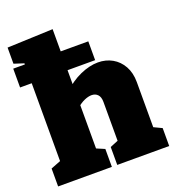

<svg xmlns="http://www.w3.org/2000/svg" viewBox="-141 -896 920 1007"><g transform="rotate(-20 319.5 -392.5)"><path d="M1 -661H420V-556H1ZM11 0V-100L88 -130L66 -103V-685L88 -660L11 -685V-775L266 -785V-438L228 -446Q276 -493 329 -516.5Q382 -540 429 -540Q473 -540 508.5 -520Q544 -500 565 -462.5Q586 -425 586 -373V-103L570 -129L631 -100V0H341V-100L407 -127L386 -99V-335Q386 -363 373 -376.5Q360 -390 339 -390Q321 -390 299 -380.5Q277 -371 254 -351L266 -379V-99L250 -126L311 -100V0Z"/></g></svg>

Font: Bitter Thin Black
Style: Regular
Weight: 900
Version: Version 3.020